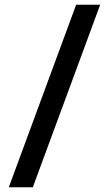

<svg xmlns="http://www.w3.org/2000/svg" viewBox="-20 -768 441 807"><path d="M401 -748Q330 -556 259.5 -364.5Q189 -173 118 19H17Q88 -173 158.5 -364.5Q229 -556 300 -748Z"/></svg>

Font: Josefin Sans Thin SemiBold
Style: Regular
Weight: 600
Version: Version 2.000